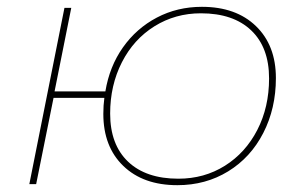

<svg xmlns="http://www.w3.org/2000/svg" viewBox="-20 -540 891 563"><path d="M789 -311Q789 -222 752 -150Q715 -78 649 -37.5Q583 3 500 3Q400 3 341.5 -53.5Q283 -110 283 -206Q283 -231 286 -253H137L86 0H66L169 -517H189L140 -272H289Q301 -345 340.5 -401Q380 -457 440 -488.5Q500 -520 572 -520Q672 -520 730.5 -463.5Q789 -407 789 -311ZM769 -310Q769 -401 716.5 -451Q664 -501 569 -501Q494 -501 433 -463Q372 -425 337.5 -357.5Q303 -290 303 -207Q303 -116 355.5 -66Q408 -16 503 -16Q579 -16 639.5 -54Q700 -92 734.5 -159Q769 -226 769 -310Z"/></svg>

Font: Montserrat Alternates Thin
Style: Italic
Weight: 250
Italic angle: -11.3°
Designer: Julieta Ulanovsky
Foundry: Julieta Ulanovsky
Version: Version 7.200